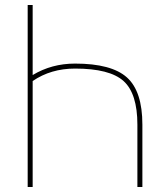

<svg xmlns="http://www.w3.org/2000/svg" viewBox="-20 -750 672 770"><path d="M531 -250Q531 -375 475.5 -425Q420 -475 281 -475Q184 -475 111 -425V0H91V-730H111V-449Q187 -495 281 -495Q427 -495 489 -439.5Q551 -384 551 -250V0H531Z"/></svg>

Font: Mplus 1p Thin
Style: Regular
Weight: 250
Version: Version 1.061